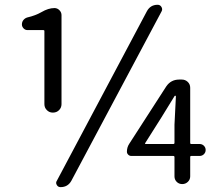

<svg xmlns="http://www.w3.org/2000/svg" viewBox="-20 -767 911 800"><path d="M236.3 -333Q236.3 -318.4 226.1 -308.1Q215.8 -297.9 201.2 -297.9H199.2Q185.5 -297.9 175.3 -308.1Q165 -318.4 165 -333V-637.7Q165 -641.6 160.2 -641.6H94.7Q85 -641.6 78.1 -648.9Q71.3 -656.2 71.3 -665Q71.3 -675.8 77.6 -683.6Q84 -691.4 93.8 -694.3Q127.9 -702.1 153.3 -716.8Q181.6 -733.4 207 -733.4Q218.8 -733.4 227.5 -724.6Q236.3 -715.8 236.3 -704.1ZM591.8 -719.7Q606.4 -747.1 636.7 -747.1Q647.5 -747.1 652.8 -737.8Q658.2 -728.5 653.3 -719.7L277.3 -13.7Q262.7 12.7 232.4 12.7Q221.7 12.7 216.8 3.9Q213.9 -1 213.9 -4.9Q213.9 -9.8 216.8 -13.7ZM585 -170.9Q583 -167 586.9 -167H702.1Q707 -167 707 -171.9V-247.1L712.9 -365.2Q712.9 -368.2 710.4 -368.2Q708 -368.2 707 -366.2L652.3 -277.3ZM811.5 -167Q822.3 -167 829.6 -159.7Q836.9 -152.3 836.9 -142.1Q836.9 -131.8 829.6 -124.5Q822.3 -117.2 811.5 -117.2H776.4Q772.5 -117.2 772.5 -112.3V-32.2Q772.5 -18.6 762.7 -9.3Q752.9 0 739.3 0Q725.6 0 716.3 -9.3Q707 -18.6 707 -32.2V-112.3Q707 -117.2 702.1 -117.2H527.3Q519.5 -117.2 514.2 -122.6Q508.8 -127.9 508.8 -134.8Q508.8 -153.3 518.6 -168L672.9 -407.2Q692.4 -435.5 726.6 -435.5H737.3Q752 -435.5 762.2 -425.8Q772.5 -416 772.5 -401.4V-171.9Q772.5 -167 776.4 -167Z"/></svg>

Font: Gen Jyuu GothicL Regular
Style: Regular
Weight: 400
Designer: [Source Han Sans]
Ryoko NISHIZUKA  (kana & ideographs); Paul D. Hunt (Latin, Greek & Cyrillic); Wenlong ZHANG  (bopomofo
Version: Version 1.002.20150607